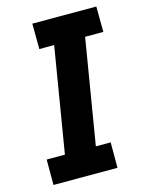

<svg xmlns="http://www.w3.org/2000/svg" viewBox="-112 -805 674 875"><g transform="rotate(-15 225.0 -367.5)"><path d="M30 0V-120H116L198 -615H128L127 -735H429L430 -615H344L262 -120H332V0Z"/></g></svg>

Font: Iosevka Etoile Heavy
Style: Italic
Weight: 900
Italic angle: -9°
Designer: Belleve Invis
Foundry: Belleve Invis
Version: Version 22.1.2; ttfautohint (v1.8.4)